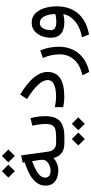

<svg xmlns="http://www.w3.org/2000/svg" viewBox="517 -1222 969 2043"><g transform="rotate(-90 1001.5 -200.5)"><path d="M295.4 -596.2 363.8 -664.6 432.6 -596.2 363.8 -526.9ZM133.3 -596.2 201.7 -664.6 270.5 -596.2 201.7 -526.9ZM47.9 -201.2Q47.9 -272.9 108.9 -328.1Q169.9 -383.3 295.4 -421.9L292 -443.8L369.6 -460L409.7 -172.4Q415 -132.3 438.2 -110.1Q461.4 -87.9 501.5 -87.9H516.6V0H499.5Q431.6 0 393.3 -30Q355 -60.1 342.3 -115.7Q282.7 -64.5 210.4 -64.5Q166 -64.5 128.9 -78.9Q91.8 -93.3 69.8 -123.5Q47.9 -153.8 47.9 -201.2ZM308.1 -343.3Q221.7 -311.5 177.2 -278.6Q132.8 -245.6 132.8 -207Q132.8 -146.5 207.5 -146.5Q234.9 -146.5 261.2 -157.2Q287.6 -168 305.2 -187.7Q322.8 -207.5 322.8 -235.4Q322.8 -250 320.8 -263.2Z M765.6 -360.4Q776.9 -322.3 782 -280.5Q787.1 -238.8 787.1 -203.1Q787.1 -95.2 734.1 -47.6Q681.2 0 569.8 0H497.1V-87.9H569.8Q618.2 -87.9 647.5 -96.7Q676.8 -105.5 690.2 -129.9Q703.6 -154.3 703.6 -201.7Q703.6 -230.5 698.7 -268.3Q693.8 -306.2 685.5 -340.8ZM637.2 147.9 705.6 79.6 774.4 147.9 705.6 217.3ZM475.1 147.9 543.5 79.6 612.3 147.9 543.5 217.3Z M882.8 -101.1Q945.3 -88.4 989.7 -88.4Q1171.4 -88.4 1171.4 -177.7Q1171.4 -270.5 969.2 -397.9L1017.1 -470.2Q1257.3 -326.7 1257.3 -179.2Q1257.3 -1 996.1 -1Q965.3 -1 937 -4.2Q908.7 -7.3 882.8 -12.7Z M1485.8 -257.3Q1507.3 -208 1516.6 -156.5Q1525.9 -105 1525.9 -55.2Q1525.9 16.1 1498.3 81.3Q1470.7 146.5 1411.6 194.8Q1352.5 243.2 1257.8 264.6L1222.2 192.4Q1340.8 163.6 1392.8 98.6Q1444.8 33.7 1444.8 -47.4Q1444.8 -89.8 1435.8 -135.7Q1426.8 -181.6 1406.7 -229Z M1872.6 -12.2Q1856 -6.8 1832.3 -3.4Q1808.6 0 1792.5 0Q1621.6 0 1621.6 -144.5Q1621.6 -192.9 1638.9 -239.5Q1656.2 -286.1 1692.1 -316.9Q1728 -347.7 1782.7 -347.7Q1842.3 -347.7 1880.6 -309.3Q1918.9 -271 1937.3 -210Q1955.6 -148.9 1955.6 -81.1Q1955.6 55.2 1880.6 144.5Q1805.7 233.9 1655.8 262.7L1626.5 187.5Q1732.9 167.5 1796.9 113Q1860.8 58.6 1872.6 -12.2ZM1874.5 -97.2Q1864.3 -261.2 1778.8 -261.2Q1749 -261.2 1732.2 -241.2Q1715.3 -221.2 1708.7 -194.6Q1702.1 -168 1702.1 -147Q1702.1 -113.3 1724.9 -99.6Q1747.6 -85.9 1794.9 -85.9Q1814 -85.9 1834.5 -88.6Q1855 -91.3 1874.5 -97.2Z"/></g></svg>

Font: Vazir FD
Style: Regular-FD
Weight: 400
Designer: Saber Rastikerdar
Foundry: Saber Rastikerdar
Version: Version 30.0.0